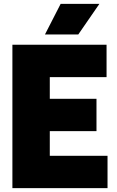

<svg xmlns="http://www.w3.org/2000/svg" viewBox="-20 -971 604 991"><path d="M237 -167H535V0H44V-740H530V-573H237V-461H478V-294H237ZM212 -793 293 -951H493L384 -793Z"/></svg>

Font: Encode Sans Condensed Black
Style: Regular
Weight: 900
Width: 3
Designer: Multiple Designers
Foundry: Impallari Type
Version: Version 2.000